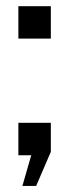

<svg xmlns="http://www.w3.org/2000/svg" viewBox="-20 -507 226 627"><path d="M40 0V-106H146V-11.2L98.1 100.1H53.2L82 0ZM40 -380.9V-486.8H146V-380.9Z"/></svg>

Font: Bebas Neue Bold
Style: Regular
Weight: 700
Designer: Ryoichi Tsunekawa
Foundry: Ryoichi Tsunekawa
Version: Version 1.300